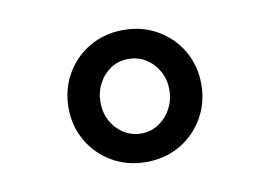

<svg xmlns="http://www.w3.org/2000/svg" viewBox="-46 -776 624 444"><g transform="rotate(-10 266.0 -554.0)"><path d="M266 -399Q221 -399 185.5 -420Q150 -441 130 -476Q110 -511 110 -553Q110 -596 130 -631.5Q150 -667 185.5 -688Q221 -709 266 -709Q311 -709 346.5 -688Q382 -667 402 -632Q422 -597 422 -554Q422 -512 402 -476.5Q382 -441 346.5 -420Q311 -399 266 -399ZM266 -466Q289 -466 307.5 -478.5Q326 -491 336.5 -511Q347 -531 347 -554Q347 -578 336.5 -597.5Q326 -617 307.5 -629Q289 -641 266 -641Q242 -641 224 -629Q206 -617 195.5 -597Q185 -577 185 -553Q185 -529 195.5 -509.5Q206 -490 224.5 -478Q243 -466 266 -466Z"/></g></svg>

Font: Lexend Giga
Style: Regular
Weight: 400
Designer: Bonnie Shaver-Troup, Thomas Jockin
Foundry: Lexend
Version: Version 1.007